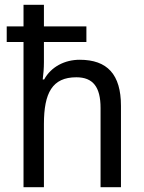

<svg xmlns="http://www.w3.org/2000/svg" viewBox="-20 -780 599 800"><path d="M163 -760H78V-670H8V-605H78V0H163V-263C163 -393 198 -458 298 -458C368 -458 399 -417 399 -330V0H484V-339C484 -470 427 -531 312 -531C250 -531 193 -502 164 -449H158C161 -471 163 -497 163 -521V-605H340V-670H163Z"/></svg>

Font: Noto Sans Sinhala UI SemiCondensed
Style: Regular
Weight: 400
Width: 4
Designer: Jelle Bosma - Monotype Design Team
Foundry: Monotype Imaging Inc.
Version: Version 2.006